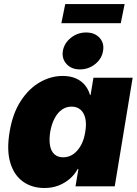

<svg xmlns="http://www.w3.org/2000/svg" viewBox="-20 -919 678 947"><path d="M199.2 8.3Q137.7 8.3 93.5 -23.2Q49.3 -54.7 30.8 -116.2Q12.2 -177.7 27.3 -268.1Q42.5 -360.4 82.8 -421.6Q123 -482.9 177.2 -513.7Q231.4 -544.4 289.1 -544.4Q327.1 -544.4 354.5 -532.2Q381.8 -520 399.2 -498.8Q416.5 -477.5 423.8 -450.7H426.8L440.9 -535.6H634.3L545.9 0H352.5L366.7 -85.4H363.3Q347.7 -57.1 323 -36.1Q298.3 -15.1 267.3 -3.4Q236.3 8.3 199.2 8.3ZM291.5 -143.1Q318.8 -143.1 341.1 -158.4Q363.3 -173.8 378.9 -201.7Q394.5 -229.5 400.4 -268.1Q407.2 -306.6 400.9 -334.7Q394.5 -362.8 377.2 -377.9Q359.9 -393.1 333 -393.1Q306.2 -393.1 284.9 -377.9Q263.7 -362.8 249 -334.7Q234.4 -306.6 227.5 -268.1Q221.7 -229.5 226.8 -201.2Q231.9 -172.9 248.5 -158Q265.1 -143.1 291.5 -143.1ZM374.5 -576.7Q332.5 -576.7 308.3 -603Q284.2 -629.4 290 -668Q296.9 -706.5 329.8 -732.7Q362.8 -758.8 404.8 -758.8Q446.8 -758.8 470.9 -732.7Q495.1 -706.5 488.3 -668Q482.4 -629.4 449.5 -603Q416.5 -576.7 374.5 -576.7ZM594.7 -898.9 575.7 -804.7H282.7L301.8 -898.9Z"/></svg>

Font: Inter 20pt Black
Style: Italic
Weight: 900
Italic angle: -9.3988°
Version: Version 4.001;git-66647c0bb